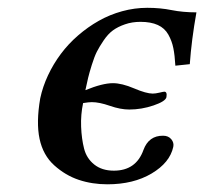

<svg xmlns="http://www.w3.org/2000/svg" viewBox="-20 -462 525 494"><path d="M272.9 -22.9Q330.1 -22.9 349.1 -76.2Q362.8 -113.3 399.9 -112.8Q413.1 -112.8 420.7 -103.8Q428.2 -94.7 425.8 -84Q417 -43.5 370.1 -15.6Q323.2 12.2 256.3 12.2Q216.8 12.2 182.6 0.7Q148.4 -10.7 119.6 -36.6Q90.8 -62.5 81.8 -104.7Q72.8 -147 83.5 -209Q89.8 -238.8 103.5 -268.1Q117.2 -297.4 136.5 -323.2Q155.8 -349.1 180.9 -370.8Q206.1 -392.6 234.1 -408.4Q262.2 -424.3 294.2 -433.1Q326.2 -441.9 358.9 -441.9Q392.6 -441.9 421.6 -436Q450.7 -430.2 485.4 -430.2Q472.7 -358.9 468.3 -296.9L431.2 -293Q429.7 -319.8 426 -338.1Q422.4 -356.4 413.1 -373Q403.8 -389.6 386 -397.7Q368.2 -405.8 341.3 -405.8Q319.8 -405.8 301.5 -399.4Q283.2 -393.1 270.5 -383.8Q257.8 -374.5 246.6 -357.9Q235.4 -341.3 229 -328.6Q222.7 -315.9 216.1 -294.7Q209.5 -273.4 206.8 -262Q204.1 -250.5 199.7 -230Q243.7 -248 270.5 -248Q293.5 -248 325 -234.6Q356.4 -221.2 373 -221.2Q379.9 -221.2 390.1 -223.6Q400.4 -226.1 402.8 -226.1Q410.6 -226.1 408.2 -211.9Q405.8 -201.2 375 -190.7Q344.2 -180.2 312.5 -180.2Q290 -180.2 262.7 -189.7Q235.4 -199.2 216.3 -199.2Q208.5 -199.2 193.8 -196.8Q187.5 -167 188.7 -136Q189.9 -105 196.3 -79.8Q202.6 -54.7 222.4 -38.8Q242.2 -22.9 272.9 -22.9Z"/></svg>

Font: Linux Libertine Slanted
Style: Semibold Slanted
Weight: 600
Designer: Philipp H. Poll
Foundry: Philipp H. Poll
Version: Version 5.1.1